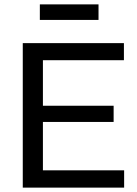

<svg xmlns="http://www.w3.org/2000/svg" viewBox="-20 -857 625 877"><path d="M84 0V-660H176V0ZM131 0V-79H547V0ZM131 -300V-374H499V-300ZM131 -582V-660H546V-582ZM162 -766V-837H430V-766Z"/></svg>

Font: Bricolage Grotesque 18pt
Style: Regular
Weight: 400
Version: Version 1.001;gftools[0.9.33.dev8+g029e19f]